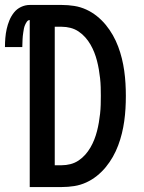

<svg xmlns="http://www.w3.org/2000/svg" viewBox="-60 -755 580 775"><path d="M60 0V-674Q53 -674 48.5 -667.5Q44 -661 41 -654Q38 -647 36.5 -639.5Q35 -632 34 -624.5Q33 -617 32 -609.5Q31 -602 31 -595Q31 -588 30.5 -580.5Q30 -573 30 -565H-40Q-40 -583 -38.5 -601.5Q-37 -620 -33 -638Q-29 -656 -22 -673Q-15 -690 -3.5 -704.5Q8 -719 25 -727Q42 -735 60 -735H189Q215 -735 240 -731Q265 -727 288 -716.5Q311 -706 331 -690Q351 -674 367 -654.5Q383 -635 395.5 -613Q408 -591 417 -567Q426 -543 432 -518.5Q438 -494 441.5 -469Q445 -444 446.5 -418.5Q448 -393 448 -368Q448 -342 446.5 -316.5Q445 -291 441.5 -266Q438 -241 432 -216.5Q426 -192 417 -168Q408 -144 395.5 -122Q383 -100 367 -80.5Q351 -61 331 -45Q311 -29 288 -18.5Q265 -8 240 -4Q215 0 189 0ZM161 -88H189Q207 -88 224.5 -92.5Q242 -97 257 -107Q272 -117 284 -130.5Q296 -144 305 -159.5Q314 -175 320.5 -191.5Q327 -208 331.5 -225.5Q336 -243 339 -260.5Q342 -278 344 -296Q346 -314 346.5 -332Q347 -350 347 -368Q347 -385 346.5 -403Q346 -421 344 -439Q342 -457 339 -474.5Q336 -492 331.5 -509.5Q327 -527 320.5 -543.5Q314 -560 305 -575.5Q296 -591 284 -604.5Q272 -618 257 -628Q242 -638 224.5 -642.5Q207 -647 189 -647H161Z"/></svg>

Font: Iosevka SS04 Semibold
Style: Regular
Weight: 600
Monospace: yes
Designer: Belleve Invis
Foundry: Belleve Invis
Version: Version 19.0.0; ttfautohint (v1.8.4)